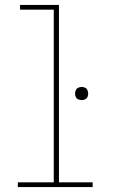

<svg xmlns="http://www.w3.org/2000/svg" viewBox="-20 -755 472 775"><path d="M52 0H354V-19H218V-735H61V-716H197V-19H52ZM310 -351Q317 -351 323.5 -354Q330 -357 333 -363.5Q336 -370 336 -377Q336 -384 333 -391Q330 -398 323.5 -401Q317 -404 310 -404Q303 -404 296 -401Q289 -398 286 -391Q283 -384 283 -377Q283 -370 286 -363.5Q289 -357 296 -354Q303 -351 310 -351Z"/></svg>

Font: Iosevka Sparkle Thin
Style: Regular
Weight: 100
Designer: Belleve Invis
Foundry: Belleve Invis
Version: Version 4.5.0; ttfautohint (v1.8.3)